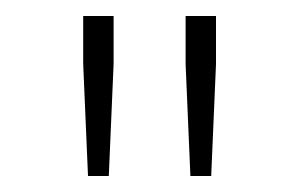

<svg xmlns="http://www.w3.org/2000/svg" viewBox="-20 -714 376 240"><path d="M90 -494 84 -634V-694H122V-634L116 -494ZM218 -494 212 -634V-694H250V-634L244 -494Z"/></svg>

Font: Assistant ExtraLight
Style: Regular
Weight: 200
Designer: Hebrew By Ben Nathan, Latin by Paul Hunt
Version: Version 3.000